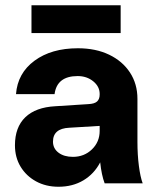

<svg xmlns="http://www.w3.org/2000/svg" viewBox="-20 -699 591 732"><path d="M100 -679H440V-573H100ZM504 -158Q504 -109 509.5 -66.5Q515 -24 524 0H379Q367 -32 362 -80Q339 -36 298 -11.5Q257 13 203 13Q155 13 117.5 -7.5Q80 -28 58.5 -63.5Q37 -99 37 -145Q37 -214 76.5 -252Q116 -290 191 -294L316 -302Q340 -303 350 -312Q360 -321 360 -339V-341Q360 -369 335.5 -389Q311 -409 276 -409Q197 -409 188 -340H41Q47 -420 111.5 -467.5Q176 -515 277 -515Q345 -515 396 -490.5Q447 -466 475.5 -422.5Q504 -379 504 -322ZM182 -159Q182 -133 203 -117Q224 -101 258 -101Q301 -101 330.5 -129.5Q360 -158 360 -200V-219L244 -212Q182 -209 182 -159Z"/></svg>

Font: Overused Grotesk
Style: Bold
Weight: 700
Version: Version 0.003